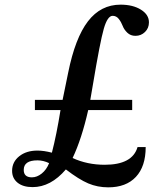

<svg xmlns="http://www.w3.org/2000/svg" viewBox="-20 -795 718 825"><path d="M240 -322H130V-366H249L273 -483Q303 -632 358 -703.5Q413 -775 498 -775Q551 -775 585.5 -753.5Q620 -732 620 -699Q620 -674 603 -657.5Q586 -641 562 -641Q541 -641 527 -654.5Q513 -668 507 -684Q501 -700 490.5 -713.5Q480 -727 464 -727Q442 -727 426 -671.5Q410 -616 379 -430L368 -366H548V-322H359Q331 -198 292 -116Q355 -87 430 -87Q549 -87 571 -163H606Q606 -80 564 -35Q522 10 445 10Q399 10 359 -7Q319 -24 263 -67Q198 9 120 9Q79 9 55.5 -10Q32 -29 32 -61Q32 -99 62.5 -123.5Q93 -148 141 -148Q168 -148 203 -139Q223 -216 240 -322ZM191 -94Q166 -106 141 -106Q82 -106 82 -65Q82 -33 117 -33Q139 -33 159.5 -49.5Q180 -66 191 -94Z"/></svg>

Font: Libre Caslon Text
Style: Regular
Weight: 400
Designer: Pablo Impallari, Rodrigo Fuenzalida
Foundry: Pablo Impallari, Rodrigo Fuenzalida
Version: Version 1.002